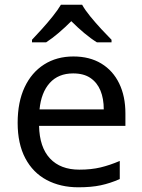

<svg xmlns="http://www.w3.org/2000/svg" viewBox="-20 -786 604 816"><path d="M292 -546Q361 -546 410.5 -516Q460 -486 486.5 -431.5Q513 -377 513 -304V-251H146Q148 -160 192.5 -112.5Q237 -65 317 -65Q368 -65 407.5 -74.5Q447 -84 489 -102V-25Q448 -7 408 1.5Q368 10 313 10Q237 10 178.5 -21Q120 -52 87.5 -113.5Q55 -175 55 -264Q55 -352 84.5 -415Q114 -478 167.5 -512Q221 -546 292 -546ZM291 -474Q228 -474 191.5 -433.5Q155 -393 148 -321H421Q421 -367 407 -401Q393 -435 364.5 -454.5Q336 -474 291 -474ZM329 -766Q341 -744 363.5 -716.5Q386 -689 410.5 -662.5Q435 -636 454 -617V-606H392Q366 -622 338 -645.5Q310 -669 283 -696Q256 -669 229 -646Q202 -623 176 -606H116V-617Q135 -637 158.5 -663Q182 -689 204 -716.5Q226 -744 239 -766Z"/></svg>

Font: Noto Sans Khmer
Style: Regular
Weight: 400
Designer: Danh Hong and the Monotype Design Team
Foundry: Monotype Imaging Inc.
Version: Version 2.003